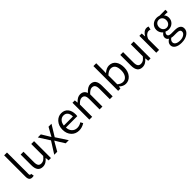

<svg xmlns="http://www.w3.org/2000/svg" viewBox="332 -2398 4263 4263"><g transform="rotate(-45 2464.0 -266.5)"><path d="M183.6 12.7Q89.8 12.7 89.8 -105.5V-777.3H178.7V-438.5V-99.6Q178.7 -61.5 204.1 -61.5Q212.9 -61.5 222.7 -63.5L235.4 4.9Q214.8 12.7 183.6 12.7Z M522.5 12.7Q361.3 12.7 361.3 -194.3V-530.3H450.2V-205.1Q450.2 -130.9 473.6 -97.7Q497.1 -64.5 549.8 -64.5Q589.8 -64.5 623 -85.9Q654.3 -105.5 693.4 -154.3V-530.3H782.2V-264.6V0H708L701.2 -83H698.2Q658.2 -36.1 619.1 -13.7Q574.2 12.7 522.5 12.7Z M885.7 0 972.7 -137.7 1060.5 -276.4 899.4 -530.3H995.1L1066.4 -413.1Q1077.1 -393.6 1101.6 -354.5Q1113.3 -335 1119.1 -325.2H1123Q1139.6 -354.5 1170.9 -413.1L1236.3 -530.3H1329.1L1168 -267.6L1342.8 0H1245.1L1167 -124Q1142.6 -168.9 1110.4 -218.8H1105.5Q1092.8 -198.2 1068.4 -155.3Q1056.6 -134.8 1050.8 -124L979.5 0Z M1661.1 12.7Q1551.8 12.7 1481.4 -60.5Q1407.2 -137.7 1407.2 -264.6Q1407.2 -388.7 1480.5 -468.8Q1549.8 -543.9 1646.5 -543.9Q1746.1 -543.9 1802.7 -476.6Q1857.4 -410.2 1857.4 -294.9Q1857.4 -269.5 1853.5 -244.1H1674.8H1496.1Q1500 -159.2 1548.3 -108.9Q1596.7 -58.6 1671.9 -58.6Q1742.2 -58.6 1804.7 -100.6L1836.9 -42Q1752 12.7 1661.1 12.7ZM1495.1 -307.6H1636.7H1779.3Q1779.3 -387.7 1744.6 -430.2Q1710 -472.7 1647.5 -472.7Q1588.9 -472.7 1546.9 -429.7Q1502.9 -383.8 1495.1 -307.6Z M1988.3 0V-264.6V-530.3H2061.5L2069.3 -453.1H2072.3Q2154.3 -543.9 2237.3 -543.9Q2348.6 -543.9 2383.8 -442.4Q2476.6 -543.9 2558.6 -543.9Q2719.7 -543.9 2719.7 -335.9V0H2630.9V-324.2Q2630.9 -398.4 2606.9 -432.1Q2583 -465.8 2532.2 -465.8Q2472.7 -465.8 2398.4 -384.8V0H2309.6V-324.2Q2309.6 -398.4 2285.6 -432.1Q2261.7 -465.8 2210.9 -465.8Q2149.4 -465.8 2077.1 -384.8V0Z M3126 12.7Q3047.9 12.7 2974.6 -54.7H2971.7L2963.9 0H2892.6V-388.7V-777.3H2981.4V-564.5L2978.5 -468.8Q3064.5 -543.9 3144.5 -543.9Q3246.1 -543.9 3301.8 -469.7Q3356.4 -398.4 3356.4 -274.4Q3356.4 -142.6 3287.1 -62.5Q3221.7 12.7 3126 12.7ZM3111.3 -61.5Q3178.7 -61.5 3220.7 -117.2Q3263.7 -175.8 3263.7 -272.5Q3263.7 -468.8 3124 -468.8Q3059.6 -468.8 2981.4 -395.5V-255.9V-117.2Q3044.9 -61.5 3111.3 -61.5Z M3650.4 12.7Q3489.3 12.7 3489.3 -194.3V-530.3H3578.1V-205.1Q3578.1 -130.9 3601.6 -97.7Q3625 -64.5 3677.7 -64.5Q3717.8 -64.5 3751 -85.9Q3782.2 -105.5 3821.3 -154.3V-530.3H3910.2V-264.6V0H3835.9L3829.1 -83H3826.2Q3786.1 -36.1 3747.1 -13.7Q3702.1 12.7 3650.4 12.7Z M4088.9 0V-264.6V-530.3H4162.1L4169.9 -433.6H4172.9Q4201.2 -485.4 4239.3 -513.7Q4279.3 -543.9 4323.2 -543.9Q4357.4 -543.9 4379.9 -532.2L4363.3 -454.1Q4340.8 -462.9 4311.5 -462.9Q4274.4 -462.9 4241.2 -435.5Q4202.1 -404.3 4177.7 -340.8V0Z M4646.5 244.1Q4546.9 244.1 4488.3 207Q4426.8 168.9 4426.8 101.6Q4426.8 32.2 4505.9 -18.6V-22.5Q4457 -50.8 4457 -109.4Q4457 -165 4516.6 -208V-211.9Q4487.3 -235.4 4468.8 -270.5Q4447.3 -310.5 4447.3 -354.5Q4447.3 -439.5 4506.8 -493.2Q4563.5 -543.9 4646.5 -543.9Q4683.6 -543.9 4720.7 -530.3H4812.5H4859.4Q4876 -530.3 4905.3 -532.2Q4908.2 -531.2 4908.2 -496.1Q4908.2 -460.9 4905.3 -459Q4886.7 -461.9 4851.6 -461.9H4796.9Q4839.8 -420.9 4839.8 -352.5Q4839.8 -269.5 4783.2 -217.8Q4729.5 -168 4646.5 -168Q4604.5 -168 4567.4 -186.5Q4533.2 -157.2 4533.2 -123Q4533.2 -65.4 4626 -65.4H4729.5Q4914.1 -65.4 4914.1 60.5Q4914.1 136.7 4841.8 189.5Q4765.6 244.1 4646.5 244.1ZM4659.2 183.6Q4732.4 183.6 4782.2 149.4Q4828.1 118.2 4828.1 74.2Q4828.1 39.1 4800.8 23.4Q4774.4 8.8 4719.7 8.8H4673.8H4627.9Q4594.7 8.8 4559.6 0Q4504.9 39.1 4504.9 89.8Q4504.9 132.8 4545.9 158.2Q4586.9 183.6 4659.2 183.6ZM4646.5 -228.5Q4693.4 -228.5 4725.6 -262.7Q4758.8 -297.9 4758.8 -354.5Q4758.8 -411.1 4726.6 -445.3Q4694.3 -478.5 4646.5 -478.5Q4597.7 -478.5 4566.4 -446.3Q4533.2 -411.1 4533.2 -354.5Q4533.2 -297.9 4566.4 -262.7Q4600.6 -228.5 4646.5 -228.5Z"/></g></svg>

Font: Bpmf GenSeki Gothic R
Style: R
Weight: 400
Foundry: But Ko
Version: Version 1.320